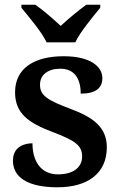

<svg xmlns="http://www.w3.org/2000/svg" viewBox="-20 -786 516 816"><path d="M178 -606H300C321 -651 375 -715 406 -753V-766H347C316 -744 268 -704 238 -676C208 -704 162 -744 130 -766H71V-753C102 -715 157 -651 178 -606ZM224 10C355 10 434 -51 434 -160C434 -244 377 -287 283 -322C181 -360 150 -380 150 -426C150 -469 185 -494 236 -494C294 -494 323 -455 323 -388C387 -388 415 -412 415 -454C415 -502 366 -547 250 -547C126 -547 44 -496 44 -394C44 -305 99 -264 206 -224C301 -188 329 -167 329 -121C329 -78 296 -45 226 -45C156 -45 118 -98 118 -177C87 -177 35 -165 35 -103C35 -35 94 10 224 10Z"/></svg>

Font: Noto Serif Oriya SemiBold
Style: Regular
Weight: 600
Designer: David Williams
Foundry: Google LLC, David Williams
Version: Version 1.051